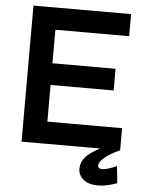

<svg xmlns="http://www.w3.org/2000/svg" viewBox="-59 -737 730 970"><g transform="rotate(5 306.5 -251.5)"><path d="M71 0V-690H192V0ZM127 0V-112H571V0ZM127 -298V-408H512V-298ZM127 -578V-690H566V-578ZM477 187Q426 187 400 165Q374 143 374 111Q374 79 395 53.5Q416 28 469 0H571Q519 24 493 46.5Q467 69 467 86Q467 103 489 103Q503 103 524 96Q545 89 562 81L571 167Q549 175 524 181Q499 187 477 187Z"/></g></svg>

Font: Radio Canada Big Medium
Style: Regular
Weight: 500
Designer: Étienne Aubert Bonn
Foundry: Coppers and Brasses
Version: Version 1.001